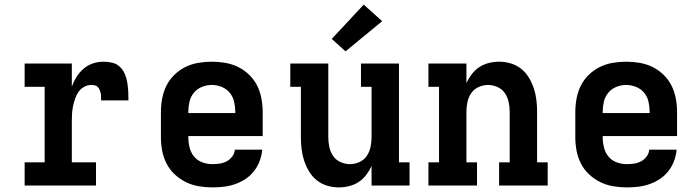

<svg xmlns="http://www.w3.org/2000/svg" viewBox="-20 -806 3040 834"><path d="M87 0V-101H174V-429H87V-530H292V-430Q300 -452 312.5 -472Q325 -492 343 -507.5Q361 -523 383.5 -530.5Q406 -538 429 -538Q449 -538 468 -533.5Q487 -529 501 -515.5Q515 -502 522.5 -484Q530 -466 533 -447Q536 -428 537 -408.5Q538 -389 538 -370H419Q419 -378 419 -385.5Q419 -393 417.5 -400.5Q416 -408 413 -415.5Q410 -423 404.5 -428.5Q399 -434 391.5 -435.5Q384 -437 376 -437Q360 -437 345 -428.5Q330 -420 321 -407Q312 -394 306.5 -378Q301 -362 297.5 -346Q294 -330 293 -313.5Q292 -297 292 -281V-101H397V0Z M903 8Q873 8 843.5 3Q814 -2 787.5 -15Q761 -28 739 -48.5Q717 -69 703.5 -95.5Q690 -122 684.5 -151Q679 -180 679 -210V-320Q679 -349 684.5 -378.5Q690 -408 703 -434Q716 -460 737.5 -481Q759 -502 785.5 -515Q812 -528 841.5 -533Q871 -538 900 -538Q929 -538 958.5 -533Q988 -528 1014.5 -515Q1041 -502 1062.5 -481Q1084 -460 1097 -434Q1110 -408 1115.5 -378.5Q1121 -349 1121 -320V-215H798V-210Q798 -188 803.5 -165.5Q809 -143 823 -126Q837 -109 858.5 -101Q880 -93 903 -93Q919 -93 935 -95.5Q951 -98 965 -105.5Q979 -113 989 -126.5Q999 -140 1000 -156H1119Q1117 -131 1108 -107Q1099 -83 1083.5 -63Q1068 -43 1047 -29Q1026 -15 1002 -6.5Q978 2 953 5Q928 8 903 8ZM798 -315H1002V-320Q1002 -342 997 -364Q992 -386 978 -403Q964 -420 943 -428.5Q922 -437 900 -437Q878 -437 857 -428.5Q836 -420 822 -403Q808 -386 803 -364Q798 -342 798 -320Z M1452 8Q1426 8 1401 0.5Q1376 -7 1356 -23Q1336 -39 1322.5 -61.5Q1309 -84 1301 -108.5Q1293 -133 1290 -158.5Q1287 -184 1287 -210V-429H1241V-530H1406V-210Q1406 -189 1410.5 -167.5Q1415 -146 1427 -128.5Q1439 -111 1459 -102Q1479 -93 1500 -93Q1521 -93 1541 -102Q1561 -111 1573 -128.5Q1585 -146 1589.5 -167.5Q1594 -189 1594 -210V-429H1548V-530H1713V-101H1759V0H1594V-85Q1585 -65 1571 -46.5Q1557 -28 1538 -15.5Q1519 -3 1496.5 2.5Q1474 8 1452 8ZM1481 -583 1421 -637 1560 -786 1640 -714Z M1841 0V-101H1887V-429H1841V-530H2006V-445Q2015 -465 2029 -483.5Q2043 -502 2062 -514.5Q2081 -527 2103.5 -532.5Q2126 -538 2148 -538Q2174 -538 2199 -530.5Q2224 -523 2244 -507Q2264 -491 2277.5 -468.5Q2291 -446 2299 -421.5Q2307 -397 2310 -371.5Q2313 -346 2313 -320V-101H2359V0H2148V-101H2194V-320Q2194 -341 2189.5 -362.5Q2185 -384 2173 -401.5Q2161 -419 2141 -428Q2121 -437 2100 -437Q2079 -437 2059 -428Q2039 -419 2027 -401.5Q2015 -384 2010.5 -362.5Q2006 -341 2006 -320V-101H2052V0Z M2703 8Q2673 8 2643.5 3Q2614 -2 2587.5 -15Q2561 -28 2539 -48.5Q2517 -69 2503.5 -95.5Q2490 -122 2484.5 -151Q2479 -180 2479 -210V-320Q2479 -349 2484.5 -378.5Q2490 -408 2503 -434Q2516 -460 2537.5 -481Q2559 -502 2585.5 -515Q2612 -528 2641.5 -533Q2671 -538 2700 -538Q2729 -538 2758.5 -533Q2788 -528 2814.5 -515Q2841 -502 2862.5 -481Q2884 -460 2897 -434Q2910 -408 2915.5 -378.5Q2921 -349 2921 -320V-215H2598V-210Q2598 -188 2603.5 -165.5Q2609 -143 2623 -126Q2637 -109 2658.5 -101Q2680 -93 2703 -93Q2719 -93 2735 -95.5Q2751 -98 2765 -105.5Q2779 -113 2789 -126.5Q2799 -140 2800 -156H2919Q2917 -131 2908 -107Q2899 -83 2883.5 -63Q2868 -43 2847 -29Q2826 -15 2802 -6.5Q2778 2 2753 5Q2728 8 2703 8ZM2598 -315H2802V-320Q2802 -342 2797 -364Q2792 -386 2778 -403Q2764 -420 2743 -428.5Q2722 -437 2700 -437Q2678 -437 2657 -428.5Q2636 -420 2622 -403Q2608 -386 2603 -364Q2598 -342 2598 -320Z"/></svg>

Font: Iosevka Slab Extended
Style: Bold
Weight: 700
Width: 7
Monospace: yes
Designer: Belleve Invis
Foundry: Belleve Invis
Version: Version 11.1.0; ttfautohint (v1.8.3)